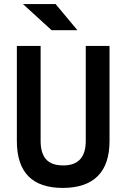

<svg xmlns="http://www.w3.org/2000/svg" viewBox="-20 -921 626 951"><path d="M291 9.8Q63.5 9.8 63.5 -222.7V-693.4H181.2V-222.7Q181.2 -162.1 208.3 -131.8Q235.4 -101.6 293 -101.6Q404.8 -101.6 404.8 -222.7V-693.4H522.5V-222.7Q522.5 -106.4 463.6 -48.3Q404.8 9.8 291 9.8ZM235.4 -771.5 93.8 -900.9H255.4L363.3 -771.5Z"/></svg>

Font: Cascadia Code SemiBold
Style: Regular
Weight: 600
Monospace: yes
Designer: Aaron Bell
Foundry: Saja Typeworks
Version: Version 2404.023; ttfautohint (v1.8.4)